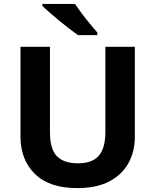

<svg xmlns="http://www.w3.org/2000/svg" viewBox="-20 -954 796 984"><path d="M671 -252Q671 -178 638.5 -118.5Q606 -59 540.5 -24.5Q475 10 375 10Q233 10 159 -62.5Q85 -135 85 -254V-714H236V-277Q236 -189 272 -153Q308 -117 379 -117Q453 -117 486.5 -156Q520 -195 520 -278V-714H671ZM364 -934Q379 -912 399.5 -884.5Q420 -857 441.5 -831.5Q463 -806 479 -787V-774H380Q361 -787 335.5 -806.5Q310 -826 283.5 -848Q257 -870 234 -890Q211 -910 197 -924V-934Z"/></svg>

Font: Noto Sans Javanese
Style: Regular
Weight: 400
Designer: Monotype Design Team
Foundry: Monotype Imaging Inc.
Version: Version 2.004